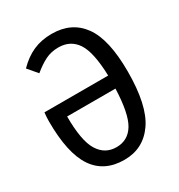

<svg xmlns="http://www.w3.org/2000/svg" viewBox="-169 -814 875 939"><g transform="rotate(-30 268.0 -344.0)"><path d="M491 -355Q491 -164 430 -76Q369 12 262 12Q148 12 91.5 -72Q35 -156 35 -335Q35 -358 38 -385H398Q394 -519 358.5 -572.5Q323 -626 255 -626Q214 -626 181 -609.5Q148 -593 112 -563L67 -616Q109 -659 155.5 -679.5Q202 -700 260 -700Q372 -700 431.5 -618Q491 -536 491 -355ZM397 -312H124Q124 -175 159 -118Q194 -61 259 -61Q324 -61 358 -117Q392 -173 397 -312Z"/></g></svg>

Font: Fira Sans Compressed
Style: Regular
Weight: 400
Width: 1
Designer: bBox Type GmbH & Carrois Corporate GbR & Edenspiekermann AG
Foundry: bBox Type GmbH & Carrois Corporate GbR & Edenspiekermann AG
Version: Version 4.301